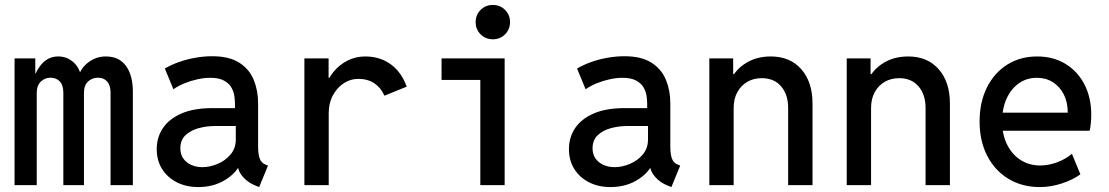

<svg xmlns="http://www.w3.org/2000/svg" viewBox="-20 -758 4540 786"><path d="M39.6 0V-519H124.5V-457.5H136.2L116.7 -433.1Q129.9 -475.1 155.5 -501Q181.2 -526.9 218.8 -526.9Q252.9 -526.9 279.1 -504.6Q305.2 -482.4 312.5 -443.8L294.9 -462.9H319.8L300.8 -443.8Q311 -480 342.5 -503.4Q374 -526.9 413.1 -526.9Q441.9 -526.9 462.6 -516.4Q483.4 -505.9 497.1 -486.3Q510.7 -466.8 517.3 -440.7Q523.9 -414.6 523.9 -383.8V0H432.6V-378.4Q432.6 -408.2 418.9 -424.1Q405.3 -439.9 380.9 -439.9Q357.9 -439.9 340.8 -424.6Q323.7 -409.2 323.7 -378.4V0H239.3V-378.4Q239.3 -409.2 224.9 -424.6Q210.4 -439.9 186.5 -439.9Q164.1 -439.9 147.2 -424.1Q130.4 -408.2 130.4 -377V0Z M791.5 7.8Q742.7 7.8 704.3 -11.5Q666 -30.8 643.8 -65.7Q621.6 -100.6 621.6 -147.9Q621.6 -195.3 646.7 -233.2Q671.9 -271 722.4 -293.2Q772.9 -315.4 849.6 -315.4H960.9V-242.2H860.8Q826.2 -242.2 793.5 -233.4Q760.7 -224.6 739.5 -204.6Q718.3 -184.6 718.3 -150.4Q718.3 -126.5 730.2 -109.4Q742.2 -92.3 762.7 -83Q783.2 -73.7 808.6 -73.7Q838.9 -73.7 870.6 -86.9Q902.3 -100.1 923.8 -125.5Q945.3 -150.9 945.3 -187.5V-243.7L941.9 -272V-333Q941.9 -346.2 939.5 -364.3Q937 -382.3 927.5 -399.4Q918 -416.5 897.2 -428Q876.5 -439.5 840.3 -439.5Q816.4 -439.5 789.1 -433.6Q761.7 -427.7 735.8 -417.2Q710 -406.7 689.9 -392.6L654.8 -477.5Q680.7 -492.7 712.9 -504.2Q745.1 -515.6 780.3 -521.7Q815.4 -527.8 848.6 -527.8Q918.5 -527.8 959.7 -501.2Q1001 -474.6 1018.8 -430.9Q1036.6 -387.2 1036.6 -335V-158.2Q1036.6 -127 1043.2 -108.9Q1049.8 -90.8 1067.4 -84L1077.1 -80.1L1041 7.8L1026.4 2Q996.1 -9.8 975.3 -33Q954.6 -56.2 953.6 -79.6L974.6 -69.8H934.6L961.4 -83Q943.4 -45.9 897.7 -19Q852.1 7.8 791.5 7.8Z M1226.1 0V-519H1325.2V-439.5H1342.3L1310.5 -395Q1320.3 -433.1 1344.5 -462.9Q1368.7 -492.7 1402.3 -509.8Q1436 -526.9 1475.1 -526.9Q1515.6 -526.9 1548.8 -512.5Q1582 -498 1606.4 -470.5Q1630.9 -442.9 1645 -403.3L1553.7 -366.2Q1539.6 -398.9 1512.5 -417Q1485.4 -435.1 1446.3 -435.1Q1414.6 -435.1 1387.2 -417.2Q1359.9 -399.4 1342.8 -367.7Q1325.7 -335.9 1325.7 -294.9V0Z M1946.3 0V-519H2045.9V0ZM1787.6 -430.7V-519H2045.9V-430.7ZM1997.6 -597.2Q1967.8 -597.2 1947.5 -617.4Q1927.2 -637.7 1927.2 -667.5Q1927.2 -697.3 1947.5 -717.5Q1967.8 -737.8 1997.6 -737.8Q2027.3 -737.8 2047.6 -717.5Q2067.9 -697.3 2067.9 -667.5Q2067.9 -637.7 2047.6 -617.4Q2027.3 -597.2 1997.6 -597.2Z M2479 7.8Q2430.2 7.8 2391.8 -11.5Q2353.5 -30.8 2331.3 -65.7Q2309.1 -100.6 2309.1 -147.9Q2309.1 -195.3 2334.2 -233.2Q2359.4 -271 2409.9 -293.2Q2460.4 -315.4 2537.1 -315.4H2648.4V-242.2H2548.3Q2513.7 -242.2 2481 -233.4Q2448.2 -224.6 2427 -204.6Q2405.8 -184.6 2405.8 -150.4Q2405.8 -126.5 2417.7 -109.4Q2429.7 -92.3 2450.2 -83Q2470.7 -73.7 2496.1 -73.7Q2526.4 -73.7 2558.1 -86.9Q2589.8 -100.1 2611.3 -125.5Q2632.8 -150.9 2632.8 -187.5V-243.7L2629.4 -272V-333Q2629.4 -346.2 2627 -364.3Q2624.5 -382.3 2615 -399.4Q2605.5 -416.5 2584.7 -428Q2564 -439.5 2527.8 -439.5Q2503.9 -439.5 2476.6 -433.6Q2449.2 -427.7 2423.3 -417.2Q2397.5 -406.7 2377.4 -392.6L2342.3 -477.5Q2368.2 -492.7 2400.4 -504.2Q2432.6 -515.6 2467.8 -521.7Q2502.9 -527.8 2536.1 -527.8Q2606 -527.8 2647.2 -501.2Q2688.5 -474.6 2706.3 -430.9Q2724.1 -387.2 2724.1 -335V-158.2Q2724.1 -127 2730.7 -108.9Q2737.3 -90.8 2754.9 -84L2764.6 -80.1L2728.5 7.8L2713.9 2Q2683.6 -9.8 2662.8 -33Q2642.1 -56.2 2641.1 -79.6L2662.1 -69.8H2622.1L2648.9 -83Q2630.9 -45.9 2585.2 -19Q2539.6 7.8 2479 7.8Z M2883.8 0V-519H2981.4V-454.6H3001.5L2965.8 -414.6Q2980.5 -463.4 3026.4 -495.1Q3072.3 -526.9 3135.3 -526.9Q3214.4 -526.9 3260.3 -474.6Q3306.2 -422.4 3306.2 -334.5V0H3206.5V-315.9Q3206.5 -371.1 3177.7 -404.5Q3148.9 -438 3098.6 -438Q3064.9 -438 3039.1 -422.9Q3013.2 -407.7 2998.3 -380.4Q2983.4 -353 2983.4 -315.9V0Z M3446.3 0V-519H3543.9V-454.6H3564L3528.3 -414.6Q3543 -463.4 3588.9 -495.1Q3634.8 -526.9 3697.8 -526.9Q3776.9 -526.9 3822.8 -474.6Q3868.7 -422.4 3868.7 -334.5V0H3769V-315.9Q3769 -371.1 3740.2 -404.5Q3711.4 -438 3661.1 -438Q3627.4 -438 3601.6 -422.9Q3575.7 -407.7 3560.8 -380.4Q3545.9 -353 3545.9 -315.9V0Z M4237.3 7.8Q4164.1 7.8 4108.4 -25.9Q4052.7 -59.6 4021.5 -120.1Q3990.2 -180.7 3990.2 -260.3Q3990.2 -339.4 4020 -399.4Q4049.8 -459.5 4103 -493.2Q4156.2 -526.9 4226.1 -526.9Q4291.5 -526.9 4341.3 -496.8Q4391.1 -466.8 4419.2 -412.8Q4447.3 -358.9 4447.3 -287.6Q4447.3 -272 4445.6 -253.7Q4443.8 -235.4 4440.9 -222.7H4067.9V-296.9H4351.1Q4351.1 -339.4 4335 -371.3Q4318.8 -403.3 4290.3 -421.4Q4261.7 -439.5 4224.6 -439.5Q4183.1 -439.5 4151.1 -417Q4119.1 -394.5 4100.8 -354.5Q4082.5 -314.5 4082.5 -261.2Q4082.5 -207.5 4102.5 -166.7Q4122.6 -126 4157.7 -103.3Q4192.9 -80.6 4238.8 -80.6Q4272.5 -80.6 4307.4 -93.5Q4342.3 -106.4 4368.2 -128.4L4402.8 -44.4Q4372.6 -22 4327.1 -7.1Q4281.7 7.8 4237.3 7.8Z"/></svg>

Font: Reddit Mono Medium
Style: Regular
Weight: 500
Monospace: yes
Designer: Stephen Hutchings
Foundry: Reddit
Version: Version 1.014